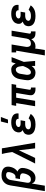

<svg xmlns="http://www.w3.org/2000/svg" viewBox="1592 -2394 1012 4245"><g transform="rotate(-90 2097.5 -271.0)"><path d="M-5 215 121 -548Q126 -574 134.5 -600Q143 -626 158.5 -649.5Q174 -673 196 -692Q218 -711 243 -723Q268 -735 295 -739Q322 -743 349 -743Q375 -743 401 -739Q427 -735 450.5 -725.5Q474 -716 493.5 -700Q513 -684 523.5 -661.5Q534 -639 536 -612.5Q538 -586 533 -559Q529 -535 521 -511Q513 -487 500 -464.5Q487 -442 468.5 -423Q450 -404 427 -391Q449 -382 467 -367Q485 -352 496 -331.5Q507 -311 507.5 -286Q508 -261 504 -237Q499 -208 491 -180Q483 -152 470 -125Q457 -98 439 -73Q421 -48 396.5 -29Q372 -10 343 -1Q314 8 286 8Q265 8 245 3.5Q225 -1 208.5 -11.5Q192 -22 181 -38Q170 -54 163 -73L115 215ZM254 -93Q272 -93 290.5 -99.5Q309 -106 323.5 -119Q338 -132 348.5 -149Q359 -166 366.5 -183.5Q374 -201 379 -219Q384 -237 387 -256Q389 -268 388.5 -280Q388 -292 382 -301.5Q376 -311 366.5 -317.5Q357 -324 346 -327.5Q335 -331 323 -332.5Q311 -334 299 -334H262L279 -434H316Q331 -434 345 -441.5Q359 -449 369.5 -460.5Q380 -472 387 -486Q394 -500 399.5 -514Q405 -528 409 -543Q413 -558 415 -572Q418 -587 415.5 -601.5Q413 -616 402.5 -625.5Q392 -635 377.5 -638.5Q363 -642 348 -642Q335 -642 321 -639Q307 -636 294.5 -628Q282 -620 272.5 -609Q263 -598 255.5 -585Q248 -572 244.5 -558.5Q241 -545 239 -532L181 -181Q178 -164 180.5 -146.5Q183 -129 193.5 -116.5Q204 -104 220 -98.5Q236 -93 254 -93Z M605 0 859 -505 847 -583Q841 -621 833.5 -659.5Q826 -698 816 -735H941L1065 0H940L898 -360L729 0Z M1470 8Q1441 8 1412.5 5Q1384 2 1357 -6Q1330 -14 1306.5 -28Q1283 -42 1267 -63.5Q1251 -85 1244.5 -113Q1238 -141 1243 -170Q1246 -188 1254 -206Q1262 -224 1276.5 -237.5Q1291 -251 1308.5 -260Q1326 -269 1344 -275Q1331 -283 1319 -294.5Q1307 -306 1300.5 -321Q1294 -336 1293 -353Q1292 -370 1295 -388Q1299 -410 1310 -432Q1321 -454 1339 -471Q1357 -488 1378.5 -499.5Q1400 -511 1422.5 -517Q1445 -523 1468 -525.5Q1491 -528 1514 -528Q1540 -528 1565 -525.5Q1590 -523 1613.5 -515.5Q1637 -508 1657.5 -495.5Q1678 -483 1691.5 -464Q1705 -445 1710.5 -420.5Q1716 -396 1712 -370L1711 -366H1592L1593 -368Q1595 -382 1588.5 -395Q1582 -408 1570 -415Q1558 -422 1543.5 -424.5Q1529 -427 1514 -427Q1499 -427 1483.5 -425Q1468 -423 1453.5 -417Q1439 -411 1427 -399Q1415 -387 1412 -371Q1411 -362 1414 -353Q1417 -344 1424.5 -338Q1432 -332 1440.5 -329Q1449 -326 1458.5 -324Q1468 -322 1477.5 -321.5Q1487 -321 1497 -321H1561L1544 -220H1480Q1468 -220 1456.5 -219Q1445 -218 1433 -215.5Q1421 -213 1409.5 -209Q1398 -205 1387.5 -197.5Q1377 -190 1370 -179.5Q1363 -169 1361 -157Q1359 -144 1363.5 -133Q1368 -122 1377.5 -115Q1387 -108 1398 -103.5Q1409 -99 1421 -96.5Q1433 -94 1445.5 -93.5Q1458 -93 1471 -93Q1488 -93 1506 -95Q1524 -97 1541.5 -102.5Q1559 -108 1575.5 -118Q1592 -128 1603 -144L1702 -98Q1684 -70 1656.5 -48Q1629 -26 1598 -13.5Q1567 -1 1534.5 3.5Q1502 8 1470 8ZM1495 -600 1534 -757H1634L1576 -600Z M2250 8Q2230 8 2211 5.5Q2192 3 2175.5 -4.5Q2159 -12 2145 -24.5Q2131 -37 2123.5 -53.5Q2116 -70 2115 -89.5Q2114 -109 2117 -129L2165 -419H2061L1992 0H1872L1941 -419H1880L1897 -520H2363L2346 -419H2285L2237 -129Q2236 -121 2236.5 -114Q2237 -107 2241.5 -102Q2246 -97 2252.5 -95Q2259 -93 2267 -93H2285V8Z M2622 8Q2592 8 2563.5 1.5Q2535 -5 2512 -21.5Q2489 -38 2474.5 -62.5Q2460 -87 2453 -115Q2446 -143 2447 -173Q2448 -203 2453 -233L2470 -333Q2474 -358 2482 -383Q2490 -408 2504 -431Q2518 -454 2538 -473.5Q2558 -493 2582 -505.5Q2606 -518 2632 -523Q2658 -528 2683 -528Q2707 -528 2729 -521Q2751 -514 2767.5 -500Q2784 -486 2796 -467.5Q2808 -449 2817 -429Q2823 -451 2831 -474Q2839 -497 2847 -520H2957Q2931 -453 2905.5 -385Q2880 -317 2852 -250Q2859 -188 2863 -125.5Q2867 -63 2873 0H2763Q2763 -19 2762.5 -38.5Q2762 -58 2763 -78Q2750 -61 2735 -45Q2720 -29 2702 -17Q2684 -5 2663 1.5Q2642 8 2622 8ZM2622 -93Q2641 -93 2658.5 -103.5Q2676 -114 2689 -129Q2702 -144 2712 -161Q2722 -178 2730.5 -195.5Q2739 -213 2746.5 -231Q2754 -249 2761 -267Q2760 -283 2758 -300Q2756 -317 2753 -333Q2750 -349 2746.5 -365Q2743 -381 2734.5 -394.5Q2726 -408 2713 -417.5Q2700 -427 2683 -427Q2670 -427 2657 -423Q2644 -419 2633.5 -410.5Q2623 -402 2615 -390.5Q2607 -379 2601 -367Q2595 -355 2592 -342Q2589 -329 2587 -317L2571 -217Q2568 -203 2567 -190Q2566 -177 2567 -164Q2568 -151 2571 -138.5Q2574 -126 2580 -115.5Q2586 -105 2597.5 -99Q2609 -93 2622 -93Z M2995 215 3100 -419H3062V-520H3237L3187 -217Q3184 -202 3183 -187.5Q3182 -173 3184.5 -159Q3187 -145 3192 -132Q3197 -119 3206.5 -110Q3216 -101 3230 -97Q3244 -93 3258 -93Q3278 -93 3297.5 -99.5Q3317 -106 3332.5 -119.5Q3348 -133 3356.5 -152Q3365 -171 3368 -190L3423 -520H3543L3478 -129Q3477 -121 3477.5 -114Q3478 -107 3482.5 -102Q3487 -97 3493.5 -95Q3500 -93 3508 -93H3526V8H3491Q3466 8 3443.5 3.5Q3421 -1 3402 -12.5Q3383 -24 3370.5 -43.5Q3358 -63 3356 -86Q3343 -65 3325 -46.5Q3307 -28 3286 -15.5Q3265 -3 3241 2.5Q3217 8 3194 8Q3181 8 3169 6.5Q3157 5 3146 1Q3144 27 3140.5 54Q3137 81 3133 107L3115 215Z M3870 8Q3841 8 3812.5 5Q3784 2 3757 -6Q3730 -14 3706.5 -28Q3683 -42 3667 -63.5Q3651 -85 3644.5 -113Q3638 -141 3643 -170Q3646 -188 3654 -206Q3662 -224 3676.5 -237.5Q3691 -251 3708.5 -260Q3726 -269 3744 -275Q3731 -283 3719 -294.5Q3707 -306 3700.5 -321Q3694 -336 3693 -353Q3692 -370 3695 -388Q3699 -410 3710 -432Q3721 -454 3739 -471Q3757 -488 3778.5 -499.5Q3800 -511 3822.5 -517Q3845 -523 3868 -525.5Q3891 -528 3914 -528Q3940 -528 3965 -525.5Q3990 -523 4013.5 -515.5Q4037 -508 4057.5 -495.5Q4078 -483 4091.5 -464Q4105 -445 4110.5 -420.5Q4116 -396 4112 -370L4111 -366H3992L3993 -368Q3995 -382 3988.5 -395Q3982 -408 3970 -415Q3958 -422 3943.5 -424.5Q3929 -427 3914 -427Q3899 -427 3883.5 -425Q3868 -423 3853.5 -417Q3839 -411 3827 -399Q3815 -387 3812 -371Q3811 -362 3814 -353Q3817 -344 3824.5 -338Q3832 -332 3840.5 -329Q3849 -326 3858.5 -324Q3868 -322 3877.5 -321.5Q3887 -321 3897 -321H3961L3944 -220H3880Q3868 -220 3856.5 -219Q3845 -218 3833 -215.5Q3821 -213 3809.5 -209Q3798 -205 3787.5 -197.5Q3777 -190 3770 -179.5Q3763 -169 3761 -157Q3759 -144 3763.5 -133Q3768 -122 3777.5 -115Q3787 -108 3798 -103.5Q3809 -99 3821 -96.5Q3833 -94 3845.5 -93.5Q3858 -93 3871 -93Q3888 -93 3906 -95Q3924 -97 3941.5 -102.5Q3959 -108 3975.5 -118Q3992 -128 4003 -144L4102 -98Q4084 -70 4056.5 -48Q4029 -26 3998 -13.5Q3967 -1 3934.5 3.5Q3902 8 3870 8Z"/></g></svg>

Font: Iosevka Etoile
Style: Bold Italic
Weight: 700
Italic angle: -9°
Designer: Belleve Invis
Foundry: Belleve Invis
Version: Version 28.1.0; ttfautohint (v1.8.4)